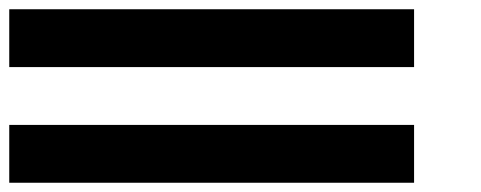

<svg xmlns="http://www.w3.org/2000/svg" viewBox="-20 -770 1040 415"><path d="M0 -625V-750H875V-625ZM0 -375V-500H875V-375Z"/></svg>

Font: Press Start 2P
Style: Regular
Weight: 400
Designer: CodeMan38
Foundry: CodeMan38
Version: Version 3.000